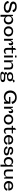

<svg xmlns="http://www.w3.org/2000/svg" viewBox="5434 -6265 1064 11972"><g transform="rotate(90 5966.0 -279.0)"><path d="M348.1 -476.1 545.9 -432.1Q773.9 -380.9 773.9 -208Q773.9 -137.2 729.5 -86.2Q685.1 -35.2 610.8 -10.5Q536.6 14.2 440.9 14.2Q368.2 14.2 306.6 1Q245.1 -12.2 202.9 -34.7Q160.6 -57.1 128.9 -85Q97.2 -112.8 78.6 -144.8Q60.1 -176.8 50.8 -206.1Q41.5 -235.4 40 -263.2L173.8 -301.8Q173.3 -298.8 173.1 -294.2Q172.9 -289.6 174.1 -274.7Q175.3 -259.8 178.2 -245.4Q181.2 -231 189.2 -211.4Q197.3 -191.9 209.2 -175.3Q221.2 -158.7 241.7 -141.4Q262.2 -124 288.3 -112.1Q314.5 -100.1 353 -92.5Q391.6 -85 438 -85Q529.8 -85 584.5 -118.7Q639.2 -152.3 639.2 -202.1Q639.2 -220.7 634.3 -235.4Q629.4 -250 618.4 -261.7Q607.4 -273.4 594 -282.2Q580.6 -291 558.8 -299.1Q537.1 -307.1 515.9 -313Q494.6 -318.8 462.9 -326.2L273.9 -370.1Q176.3 -392.6 126.2 -444.6Q76.2 -496.6 76.2 -567.9Q76.2 -603.5 87.6 -636Q99.1 -668.5 123.8 -697Q148.4 -725.6 184.6 -746.3Q220.7 -767.1 273.2 -779.1Q325.7 -791 389.2 -791Q443.8 -791 490.5 -783.2Q537.1 -775.4 570.1 -762Q603 -748.5 630.1 -731Q657.2 -713.4 674.1 -694.1Q690.9 -674.8 703.6 -655.8Q716.3 -636.7 722.4 -619.1Q728.5 -601.6 731.9 -588.1Q735.4 -574.7 736.3 -566.9L736.8 -559.1L603 -522.9Q603.5 -529.8 603 -541.3Q602.5 -552.7 592.3 -581.8Q582 -610.8 561.8 -633.1Q541.5 -655.3 494.9 -673.6Q448.2 -691.9 382.8 -691.9Q304.7 -691.9 257.8 -660.9Q210.9 -629.9 210.9 -580.1Q210.9 -538.1 244.9 -514.9Q278.8 -491.7 348.1 -476.1Z M903.8 -555.2H972.2L1009.8 -422.9Q1010.7 -425.8 1012.5 -431.2Q1014.2 -436.5 1021.5 -451.7Q1028.8 -466.8 1038.3 -480.5Q1047.9 -494.1 1065.4 -511Q1083 -527.8 1104 -540Q1125 -552.2 1156.2 -560.5Q1187.5 -568.8 1223.1 -568.8Q1347.2 -568.8 1424.1 -487.3Q1501 -405.8 1501 -277.8Q1501 -149.4 1423.8 -67.6Q1346.7 14.2 1223.1 14.2Q1191.9 14.2 1164.1 7.6Q1136.2 1 1116.7 -9.3Q1097.2 -19.5 1080.8 -32.2Q1064.5 -44.9 1054.2 -57.6Q1043.9 -70.3 1036.9 -80.6Q1029.8 -90.8 1026.9 -97.7L1023.9 -104V223.1H903.8ZM1185.1 -480Q1127 -480 1084 -452.1Q1041 -424.3 1020 -378.9Q999 -333.5 999 -277.8Q999 -222.2 1020 -176.8Q1041 -131.3 1084 -103.3Q1127 -75.2 1185.1 -75.2Q1272.5 -75.2 1322.8 -130.9Q1373 -186.5 1373 -277.8Q1373 -369.1 1322.8 -424.6Q1272.5 -480 1185.1 -480Z M1620.6 -277.8Q1620.6 -338.9 1642.3 -392.1Q1664.1 -445.3 1703.6 -484.6Q1743.2 -523.9 1803 -546.4Q1862.8 -568.8 1935.5 -568.8Q2008.3 -568.8 2068.1 -546.4Q2127.9 -523.9 2167.5 -484.6Q2207 -445.3 2228.8 -392.1Q2250.5 -338.9 2250.5 -277.8Q2250.5 -216.3 2229 -163.1Q2207.5 -109.9 2167.7 -70.3Q2127.9 -30.8 2068.1 -8.3Q2008.3 14.2 1935.5 14.2Q1862.8 14.2 1803 -8.3Q1743.2 -30.8 1703.4 -70.3Q1663.6 -109.9 1642.1 -163.1Q1620.6 -216.3 1620.6 -277.8ZM1935.5 -75.2Q2020.5 -75.2 2071.5 -131.1Q2122.6 -187 2122.6 -277.8Q2122.6 -368.7 2071.5 -424.3Q2020.5 -480 1935.5 -480Q1849.1 -480 1798.8 -424.6Q1748.5 -369.1 1748.5 -277.8Q1748.5 -186.5 1798.8 -130.9Q1849.1 -75.2 1935.5 -75.2Z M2520.5 -329.1V0H2400.4V-555.2H2458.5L2509.8 -390.1Q2510.3 -394 2511.2 -400.4Q2512.2 -406.7 2517.1 -425.3Q2522 -443.8 2529.1 -460.7Q2536.1 -477.5 2549.8 -498.3Q2563.5 -519 2580.6 -533.7Q2597.7 -548.3 2624 -558.6Q2650.4 -568.8 2681.6 -568.8Q2714.8 -568.8 2739 -558.1Q2763.2 -547.4 2776.9 -528.1Q2790.5 -508.8 2796.6 -485.4Q2802.7 -461.9 2802.7 -433.1Q2802.7 -401.9 2797.9 -372.3Q2793 -342.8 2788.1 -329.1L2782.7 -314.9L2658.7 -278.8Q2679.7 -343.3 2679.7 -407.2Q2679.7 -480 2630.4 -480Q2603.5 -480 2581.1 -461.2Q2558.6 -442.4 2546.1 -416.3Q2533.7 -390.1 2527.1 -366.7Q2520.5 -343.3 2520.5 -329.1Z M2842.3 -480V-555.2H2971.2V-681.2L3086.4 -761.2V-555.2H3314.5V-480H3086.4V-201.2Q3086.4 -136.7 3110.6 -106Q3134.8 -75.2 3183.1 -75.2Q3210.4 -75.2 3233.4 -83.5Q3256.3 -91.8 3270 -103.5Q3283.7 -115.2 3293.2 -126.7Q3302.7 -138.2 3306.6 -146.5L3310.1 -154.8L3334.5 -65.9Q3332.5 -62.5 3328.1 -57.1Q3323.7 -51.8 3307.9 -38.1Q3292 -24.4 3273.4 -13.7Q3254.9 -2.9 3223.9 5.6Q3192.9 14.2 3158.2 14.2Q3066.4 14.2 3016.4 -35.9Q2966.3 -85.9 2966.3 -188V-480Z M3443.8 -681.2V-776.9H3564V-681.2ZM3443.8 0V-555.2H3564V0Z M4191.9 0V-341.8Q4191.9 -410.6 4151.4 -445.3Q4110.8 -480 4034.7 -480Q4003.4 -480 3977.8 -473.4Q3952.1 -466.8 3934.8 -456.3Q3917.5 -445.8 3904.1 -431.6Q3890.6 -417.5 3883.3 -403.6Q3876 -389.6 3871.3 -374.8Q3866.7 -359.9 3865.2 -349.4Q3863.8 -338.9 3863.8 -330.1V0H3743.7V-555.2H3801.8L3853 -390.1Q3853.5 -394 3854.2 -400.4Q3855 -406.7 3860.6 -425.3Q3866.2 -443.8 3874.8 -460.7Q3883.3 -477.5 3900.9 -498.3Q3918.5 -519 3941.2 -533.7Q3963.9 -548.3 3999.5 -558.6Q4035.2 -568.8 4078.6 -568.8Q4312 -568.8 4312 -344.2V0Z M4768.6 -182.1Q4716.8 -182.1 4672.4 -189.9Q4643.1 -186 4621.3 -172.1Q4599.6 -158.2 4599.6 -129.9Q4599.6 -75.2 4685.5 -75.2H4875.5Q4925.8 -75.2 4964.8 -66.7Q5003.9 -58.1 5028.6 -44.2Q5053.2 -30.3 5069.3 -10.7Q5085.4 8.8 5091.8 29.5Q5098.1 50.3 5098.1 74.2Q5098.1 232.9 4804.2 232.9H4674.3Q4621.1 232.9 4580.3 224.6Q4539.6 216.3 4515.6 203.6Q4491.7 190.9 4476.6 173.6Q4461.4 156.2 4456.3 140.1Q4451.2 124 4451.2 106.9Q4451.2 54.7 4501 23.9Q4550.8 -6.8 4625.5 -6.8Q4619.1 -6.8 4608.9 -7.8Q4598.6 -8.8 4572 -14.6Q4545.4 -20.5 4524.9 -29.8Q4504.4 -39.1 4487.8 -59.1Q4471.2 -79.1 4471.2 -106Q4471.2 -127.4 4483.2 -144.5Q4495.1 -161.6 4511.7 -171.4Q4528.3 -181.2 4551.3 -188.2Q4574.2 -195.3 4591.1 -198Q4607.9 -200.7 4625.5 -202.1Q4552.7 -225.1 4516.1 -271.7Q4479.5 -318.4 4479.5 -375Q4479.5 -413.6 4496.3 -447.8Q4513.2 -481.9 4546.6 -509.3Q4580.1 -536.6 4636.5 -552.7Q4692.9 -568.8 4765.1 -568.8Q4890.6 -568.8 4965.3 -522Q4947.3 -554.7 4945.6 -581.1Q4943.8 -607.4 4958.5 -625.5Q4973.1 -643.6 5007.8 -650.6Q5042.5 -657.7 5094.2 -650.9L5118.2 -562Q5067.4 -570.8 5033.7 -561.3Q5000 -551.8 4995.4 -532.2Q4990.7 -512.7 5004.4 -490.2Q5051.3 -441.9 5051.3 -375Q5051.3 -336.4 5034.4 -302.5Q5017.6 -268.6 4984.1 -241.2Q4950.7 -213.9 4895.3 -198Q4839.8 -182.1 4768.6 -182.1ZM4607.4 -375Q4607.4 -324.2 4645.5 -290.5Q4683.6 -256.8 4765.1 -256.8Q4846.2 -256.8 4884.3 -290.5Q4922.4 -324.2 4922.4 -375Q4922.4 -427.2 4884.5 -460.7Q4846.7 -494.1 4765.1 -494.1Q4683.6 -494.1 4645.5 -460.7Q4607.4 -427.2 4607.4 -375ZM4866.2 13.2 4696.3 0Q4693.8 0 4689.7 0.2Q4685.5 0.5 4673.6 2.2Q4661.6 3.9 4650.6 6.8Q4639.6 9.8 4626.2 16.4Q4612.8 22.9 4603.3 31.7Q4593.8 40.5 4587.2 54.9Q4580.6 69.3 4580.6 86.9Q4580.6 134.3 4624 153.1Q4667.5 171.9 4779.3 171.9Q4879.9 171.9 4924.6 152.6Q4969.2 133.3 4969.2 86.9Q4969.2 53.7 4945.6 35.6Q4921.9 17.6 4866.2 13.2Z M6461.4 -499 6327.6 -459Q6327.1 -463.9 6325.7 -472.2Q6324.2 -480.5 6316.9 -504.6Q6309.6 -528.8 6299.1 -551Q6288.6 -573.2 6267.1 -600.1Q6245.6 -627 6218.3 -646.2Q6190.9 -665.5 6148.2 -678.7Q6105.5 -691.9 6054.7 -691.9Q5962.9 -691.9 5895 -651.6Q5827.1 -611.3 5792.7 -543Q5758.3 -474.6 5758.3 -388.2Q5758.3 -302.2 5792.2 -233.9Q5826.2 -165.5 5891.8 -125.2Q5957.5 -85 6044.4 -85Q6085.9 -85 6121.8 -92.5Q6157.7 -100.1 6183.3 -113.3Q6209 -126.5 6230.2 -143.1Q6251.5 -159.7 6265.1 -178.5Q6278.8 -197.3 6289.3 -215.8Q6299.8 -234.4 6304.9 -251Q6310.1 -267.6 6313.5 -280.8Q6316.9 -293.9 6317.4 -301.8L6318.4 -309.1H6025.4V-394H6448.7V0H6318.4V-149.9Q6317.4 -146.5 6314.9 -140.6Q6312.5 -134.8 6302 -117.7Q6291.5 -100.6 6278.3 -85.2Q6265.1 -69.8 6241 -50.8Q6216.8 -31.7 6188 -18.1Q6159.2 -4.4 6116.2 4.9Q6073.2 14.2 6024.4 14.2Q5933.6 14.2 5857.9 -16.1Q5782.2 -46.4 5730.5 -99.6Q5678.7 -152.8 5650.1 -227.1Q5621.6 -301.3 5621.6 -388.2Q5621.6 -476.1 5650.9 -549.8Q5680.2 -623.5 5734.4 -677.2Q5788.6 -731 5870.8 -761Q5953.1 -791 6054.7 -791Q6112.8 -791 6163.6 -781Q6214.4 -771 6251.7 -754.2Q6289.1 -737.3 6320.6 -715.3Q6352.1 -693.4 6373 -669.2Q6394 -645 6410.6 -620.8Q6427.2 -596.7 6436.3 -574.7Q6445.3 -552.7 6451.4 -535.9Q6457.5 -519 6459.5 -508.8Z M6754.4 -329.1V0H6634.3V-555.2H6692.4L6743.7 -390.1Q6744.1 -394 6745.1 -400.4Q6746.1 -406.7 6751 -425.3Q6755.9 -443.8 6762.9 -460.7Q6770 -477.5 6783.7 -498.3Q6797.4 -519 6814.5 -533.7Q6831.5 -548.3 6857.9 -558.6Q6884.3 -568.8 6915.5 -568.8Q6948.7 -568.8 6972.9 -558.1Q6997.1 -547.4 7010.7 -528.1Q7024.4 -508.8 7030.5 -485.4Q7036.6 -461.9 7036.6 -433.1Q7036.6 -401.9 7031.7 -372.3Q7026.9 -342.8 7022 -329.1L7016.6 -314.9L6892.6 -278.8Q6913.6 -343.3 6913.6 -407.2Q6913.6 -480 6864.3 -480Q6837.4 -480 6814.9 -461.2Q6792.5 -442.4 6780 -416.3Q6767.6 -390.1 6761 -366.7Q6754.4 -343.3 6754.4 -329.1Z M7116.2 -277.8Q7116.2 -338.9 7137.9 -392.1Q7159.7 -445.3 7199.2 -484.6Q7238.8 -523.9 7298.6 -546.4Q7358.4 -568.8 7431.2 -568.8Q7503.9 -568.8 7563.7 -546.4Q7623.5 -523.9 7663.1 -484.6Q7702.6 -445.3 7724.4 -392.1Q7746.1 -338.9 7746.1 -277.8Q7746.1 -216.3 7724.6 -163.1Q7703.1 -109.9 7663.3 -70.3Q7623.5 -30.8 7563.7 -8.3Q7503.9 14.2 7431.2 14.2Q7358.4 14.2 7298.6 -8.3Q7238.8 -30.8 7199 -70.3Q7159.2 -109.9 7137.7 -163.1Q7116.2 -216.3 7116.2 -277.8ZM7431.2 -75.2Q7516.1 -75.2 7567.1 -131.1Q7618.2 -187 7618.2 -277.8Q7618.2 -368.7 7567.1 -424.3Q7516.1 -480 7431.2 -480Q7344.7 -480 7294.4 -424.6Q7244.1 -369.1 7244.1 -277.8Q7244.1 -186.5 7294.4 -130.9Q7344.7 -75.2 7431.2 -75.2Z M7826.2 -480V-555.2H7955.1V-681.2L8070.3 -761.2V-555.2H8298.3V-480H8070.3V-201.2Q8070.3 -136.7 8094.5 -106Q8118.7 -75.2 8167 -75.2Q8194.3 -75.2 8217.3 -83.5Q8240.2 -91.8 8253.9 -103.5Q8267.6 -115.2 8277.1 -126.7Q8286.6 -138.2 8290.5 -146.5L8293.9 -154.8L8318.4 -65.9Q8316.4 -62.5 8312 -57.1Q8307.6 -51.8 8291.7 -38.1Q8275.9 -24.4 8257.3 -13.7Q8238.8 -2.9 8207.8 5.6Q8176.8 14.2 8142.1 14.2Q8050.3 14.2 8000.2 -35.9Q7950.2 -85.9 7950.2 -188V-480Z M9004.9 -185.1Q9003.9 -180.7 9002.2 -173.6Q9000.5 -166.5 8991.7 -145.8Q8982.9 -125 8970.7 -106.2Q8958.5 -87.4 8934.6 -64.5Q8910.6 -41.5 8881.1 -24.9Q8851.6 -8.3 8805.7 2.9Q8759.8 14.2 8706.1 14.2Q8644.5 14.2 8589.4 -5.4Q8534.2 -24.9 8491.2 -61Q8448.2 -97.2 8423.1 -153.3Q8397.9 -209.5 8397.9 -277.8Q8397.9 -340.3 8418.7 -393.6Q8439.5 -446.8 8478.3 -485.6Q8517.1 -524.4 8575.7 -546.6Q8634.3 -568.8 8706.1 -568.8Q8756.3 -568.8 8797.9 -558.3Q8839.4 -547.9 8867.7 -530.3Q8896 -512.7 8918.2 -489.7Q8940.4 -466.8 8952.9 -441.4Q8965.3 -416 8974.1 -390.6Q8982.9 -365.2 8985.8 -342.3Q8988.8 -319.3 8990 -301.8Q8991.2 -284.2 8990.2 -273.4L8989.7 -263.2L8525.9 -272.9Q8527.3 -180.2 8581.3 -127.7Q8635.3 -75.2 8720.7 -75.2Q8753.4 -75.2 8779.8 -83.3Q8806.2 -91.3 8822.5 -104.2Q8838.9 -117.2 8850.8 -132.6Q8862.8 -147.9 8868.4 -163.6Q8874 -179.2 8877.2 -192.1Q8880.4 -205.1 8880.9 -212.9V-221.2ZM8862.8 -338.9Q8862.8 -341.8 8862.1 -346.9Q8861.3 -352.1 8857.7 -366.7Q8854 -381.3 8847.9 -394.5Q8841.8 -407.7 8829.1 -424.1Q8816.4 -440.4 8800 -452.1Q8783.7 -463.9 8757.3 -471.9Q8731 -480 8698.7 -480Q8630.9 -480 8587.4 -440.9Q8543.9 -401.9 8530.8 -334Z M9516.6 -366.2Q9516.6 -367.7 9516.8 -370.1Q9517.1 -372.6 9516.4 -380.4Q9515.6 -388.2 9513.9 -395.8Q9512.2 -403.3 9507.6 -413.6Q9502.9 -423.8 9496.3 -432.6Q9489.7 -441.4 9478.3 -450.4Q9466.8 -459.5 9452.1 -465.8Q9437.5 -472.2 9416 -476.1Q9394.5 -480 9368.7 -480Q9310.5 -480 9282 -460.4Q9253.4 -440.9 9253.4 -409.2Q9253.4 -357.4 9365.2 -337.9L9501.5 -314Q9671.4 -283.7 9671.4 -160.2Q9671.4 -107.9 9638.2 -67.9Q9605 -27.8 9549.1 -6.8Q9493.2 14.2 9424.3 14.2Q9377.4 14.2 9336.7 7.3Q9295.9 0.5 9266.4 -11Q9236.8 -22.5 9212.2 -37.4Q9187.5 -52.2 9171.1 -68.8Q9154.8 -85.4 9142.1 -102.1Q9129.4 -118.7 9122.6 -133.5Q9115.7 -148.4 9111.3 -159.9Q9106.9 -171.4 9105.5 -178.2L9104.5 -185.1L9228.5 -221.2Q9228 -218.3 9227.8 -212.9Q9227.5 -207.5 9230 -192.4Q9232.4 -177.2 9238 -163.6Q9243.7 -149.9 9257.8 -133.1Q9272 -116.2 9292.2 -104Q9312.5 -91.8 9346.9 -83.5Q9381.3 -75.2 9425.3 -75.2Q9480 -75.2 9511.7 -96.2Q9543.5 -117.2 9543.5 -149.9Q9543.5 -179.2 9516.8 -199.2Q9490.2 -219.2 9427.2 -231L9305.7 -252.9Q9217.8 -268.6 9176.5 -308.6Q9135.3 -348.6 9135.3 -402.8Q9135.3 -454.1 9167 -492.2Q9198.7 -530.3 9251.7 -549.6Q9304.7 -568.8 9370.6 -568.8Q9422.4 -568.8 9465.3 -559.6Q9508.3 -550.3 9535.4 -535.6Q9562.5 -521 9583.3 -503.2Q9604 -485.4 9614.5 -467.5Q9625 -449.7 9631.3 -435.1Q9637.7 -420.4 9639.2 -411.1L9640.6 -401.9Z M10300.3 -555.2H10368.7V223.1H10248.5V-103Q10246.6 -98.1 10242.4 -90.3Q10238.3 -82.5 10221.7 -62.3Q10205.1 -42 10184.3 -26.6Q10163.6 -11.2 10127.4 1.5Q10091.3 14.2 10049.3 14.2Q9925.8 14.2 9848.6 -67.6Q9771.5 -149.4 9771.5 -277.8Q9771.5 -405.8 9848.4 -487.3Q9925.3 -568.8 10049.3 -568.8Q10085 -568.8 10116.2 -560.8Q10147.5 -552.7 10168.5 -539.8Q10189.5 -526.9 10206.8 -511.5Q10224.1 -496.1 10233.9 -480.5Q10243.7 -464.8 10250.5 -451.9Q10257.3 -439 10259.8 -430.7L10262.2 -422.9ZM10087.4 -480Q10000 -480 9949.7 -424.6Q9899.4 -369.1 9899.4 -277.8Q9899.4 -186.5 9949.7 -130.9Q10000 -75.2 10087.4 -75.2Q10145.5 -75.2 10188.5 -103.3Q10231.4 -131.3 10252.4 -176.8Q10273.4 -222.2 10273.4 -277.8Q10273.4 -333.5 10252.4 -378.9Q10231.4 -424.3 10188.5 -452.1Q10145.5 -480 10087.4 -480Z M10668 -555.2V-212.9Q10668 -144 10708.5 -109.6Q10749 -75.2 10825.2 -75.2Q10856.4 -75.2 10882.1 -81.8Q10907.7 -88.4 10925 -98.9Q10942.4 -109.4 10955.8 -123.5Q10969.2 -137.7 10976.6 -151.6Q10983.9 -165.5 10988.5 -180.4Q10993.2 -195.3 10994.6 -205.8Q10996.1 -216.3 10996.1 -225.1V-555.2H11116.2V0H11058.1L11006.8 -165Q11006.3 -161.1 11005.6 -154.8Q11004.9 -148.4 10999.3 -129.9Q10993.7 -111.3 10985.1 -94.2Q10976.6 -77.1 10959 -56.6Q10941.4 -36.1 10918.7 -21.2Q10896 -6.3 10860.4 3.9Q10824.7 14.2 10781.2 14.2Q10547.9 14.2 10547.9 -210.9V-555.2Z M11872.6 -185.1Q11871.6 -180.7 11869.9 -173.6Q11868.2 -166.5 11859.4 -145.8Q11850.6 -125 11838.4 -106.2Q11826.2 -87.4 11802.2 -64.5Q11778.3 -41.5 11748.8 -24.9Q11719.2 -8.3 11673.3 2.9Q11627.4 14.2 11573.7 14.2Q11512.2 14.2 11457 -5.4Q11401.9 -24.9 11358.9 -61Q11315.9 -97.2 11290.8 -153.3Q11265.6 -209.5 11265.6 -277.8Q11265.6 -340.3 11286.4 -393.6Q11307.1 -446.8 11345.9 -485.6Q11384.8 -524.4 11443.4 -546.6Q11502 -568.8 11573.7 -568.8Q11624 -568.8 11665.5 -558.3Q11707 -547.9 11735.4 -530.3Q11763.7 -512.7 11785.9 -489.7Q11808.1 -466.8 11820.6 -441.4Q11833 -416 11841.8 -390.6Q11850.6 -365.2 11853.5 -342.3Q11856.4 -319.3 11857.7 -301.8Q11858.9 -284.2 11857.9 -273.4L11857.4 -263.2L11393.6 -272.9Q11395 -180.2 11449 -127.7Q11502.9 -75.2 11588.4 -75.2Q11621.1 -75.2 11647.5 -83.3Q11673.8 -91.3 11690.2 -104.2Q11706.5 -117.2 11718.5 -132.6Q11730.5 -147.9 11736.1 -163.6Q11741.7 -179.2 11744.9 -192.1Q11748 -205.1 11748.5 -212.9V-221.2ZM11730.5 -338.9Q11730.5 -341.8 11729.7 -346.9Q11729 -352.1 11725.3 -366.7Q11721.7 -381.3 11715.6 -394.5Q11709.5 -407.7 11696.8 -424.1Q11684.1 -440.4 11667.7 -452.1Q11651.4 -463.9 11625 -471.9Q11598.6 -480 11566.4 -480Q11498.5 -480 11455.1 -440.9Q11411.6 -401.9 11398.4 -334Z"/></g></svg>

Font: Sporting Grotesque
Style: Regular
Weight: 400
Designer: Lucas LE BIHAN
Foundry: Lucas LE BIHAN
Version: Version 2.001;PS 2.1;hotconv 1.0.88;makeotf.lib2.5.647800